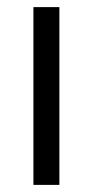

<svg xmlns="http://www.w3.org/2000/svg" viewBox="-20 -520 262 540"><path d="M147 -500V0H74V-500Z"/></svg>

Font: Arsenal
Style: Regular
Weight: 400
Designer: Andrij Shevchenko
Foundry: Stairsfor.com
Version: Version 1.000